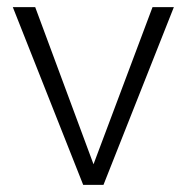

<svg xmlns="http://www.w3.org/2000/svg" viewBox="-20 -520 524 540"><path d="M409 -500H469L271 0H214L16 -500H79L243 -58Z"/></svg>

Font: Kantumruy Pro Light
Style: Regular
Weight: 300
Version: Version 1.002